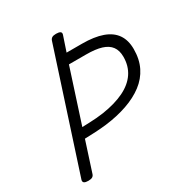

<svg xmlns="http://www.w3.org/2000/svg" viewBox="-223 -1167 1291 1351"><g transform="rotate(-30 422.0 -491.0)"><path d="M104 14Q82 14 71.5 7Q61 0 65 -16L375 -969Q380 -983 391 -989.5Q402 -996 424 -996Q447 -996 457.5 -989Q468 -982 463 -966L422 -844H547Q646 -844 712 -820.5Q778 -797 811 -749.5Q844 -702 844 -630Q844 -547 813 -484.5Q782 -422 724 -378Q666 -334 585.5 -306Q505 -278 408 -266Q365 -261 319 -258.5Q273 -256 231 -255L153 -14Q149 0 138 7Q127 14 104 14ZM256 -335Q283 -336 313 -337Q343 -338 373.5 -340.5Q404 -343 431 -347Q535 -363 607 -398Q679 -433 716.5 -488.5Q754 -544 754 -619Q754 -670 730.5 -702Q707 -734 659 -749Q611 -764 534 -764H395Z"/></g></svg>

Font: Playwrite IE
Style: Regular
Weight: 400
Designer: Veronika Burian, José Scaglione
Foundry: TypeTogether
Version: Version 1.002